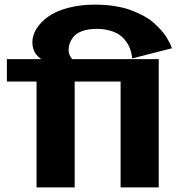

<svg xmlns="http://www.w3.org/2000/svg" viewBox="-20 -811 804 831"><path d="M9.8 -555.2H159.2Q157.2 -556.2 154.3 -558.1Q151.4 -560.1 144.8 -566.4Q138.2 -572.8 133.1 -580.3Q127.9 -587.9 124 -600.6Q120.1 -613.3 120.1 -627.9Q120.1 -657.7 137.5 -686Q154.8 -714.4 187.5 -738.3Q220.2 -762.2 273.2 -776.6Q326.2 -791 391.1 -791Q436 -791 476.1 -784.7Q516.1 -778.3 545.9 -767.3Q575.7 -756.3 601.6 -742.2Q627.4 -728 645.3 -712.2Q663.1 -696.3 677.2 -680.7Q691.4 -665 700 -650.9Q708.5 -636.7 714.1 -625.7Q719.7 -614.7 721.7 -608.4L724.1 -602.1L551.8 -558.1Q551.8 -560.5 551.3 -565.2Q550.8 -569.8 547.9 -583.3Q544.9 -596.7 539.6 -608.6Q534.2 -620.6 522.7 -635.5Q511.2 -650.4 495.8 -660.9Q480.5 -671.4 455.1 -678.7Q429.7 -686 398.9 -686Q362.8 -686 337.2 -677Q311.5 -668 299.3 -653.1Q287.1 -638.2 282 -623.8Q276.9 -609.4 276.9 -594.2Q276.9 -583 281 -573.2Q285.2 -563.5 289.1 -559.6L293 -555.2H667V0H502V-458H303.2V0H138.2V-458H9.8Z"/></svg>

Font: Sporting Grotesque
Style: Bold
Weight: 700
Designer: Lucas LE BIHAN
Foundry: Lucas LE BIHAN
Version: Version 2.002;PS 2.2;hotconv 1.0.88;makeotf.lib2.5.647800